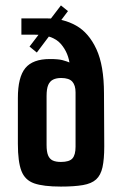

<svg xmlns="http://www.w3.org/2000/svg" viewBox="-20 -688 451 709"><path d="M205 1Q140 1 106 -11Q72 -23 59 -57Q46 -91 46 -157V-326Q46 -403 73.5 -436.5Q101 -470 164 -470Q195 -470 210.5 -466Q226 -462 245 -454L238 -445Q234 -492 204.5 -526Q175 -560 106 -560H59V-620H155Q214 -620 261 -593.5Q308 -567 336 -506.5Q364 -446 364 -343L365 -148Q365 -100 358.5 -70.5Q352 -41 335 -25.5Q318 -10 286 -4.5Q254 1 205 1ZM205 -90Q236 -90 247.5 -103Q259 -116 259 -146V-347Q259 -373 247 -386.5Q235 -400 206 -400Q188 -400 176 -394Q164 -388 158 -374Q152 -360 152 -333V-153Q152 -128 157.5 -114.5Q163 -101 174.5 -95.5Q186 -90 205 -90ZM116 -494 89 -516 205 -668 231 -647Z"/></svg>

Font: Smooch Sans
Style: Bold
Weight: 700
Designer: Robert E. Leuschke
Foundry: Robert E. Leuschke
Version: Version 1.010